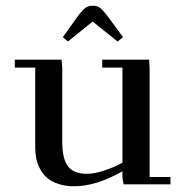

<svg xmlns="http://www.w3.org/2000/svg" viewBox="-20 -649 640 676"><path d="M32.2 -411.1V-439H196.8L199.2 -411.1V-150.9Q199.2 -89.4 219.5 -63.2Q239.7 -37.1 286.1 -37.1Q314.5 -37.1 350.8 -49.8Q387.2 -62.5 411.1 -76.2V-411.1H339.8V-439H504.9L506.8 -411.1V-25.9H580.1V0H415L411.1 -23.9V-45.9Q318.4 6.8 241.2 6.8Q210.4 6.8 186 -1.2Q161.6 -9.3 146.5 -22.2Q131.3 -35.2 121.6 -53.2Q111.8 -71.3 107.9 -89.8Q104 -108.4 104 -128.9V-411.1ZM201.2 -518.1 257.8 -597.2Q272.9 -615.7 282.2 -622.3Q291.5 -628.9 306.2 -628.9Q320.8 -628.9 330.6 -622.3Q340.3 -615.7 355 -597.2L413.1 -518.1L394 -502.9L306.2 -573.2L219.2 -502.9Z"/></svg>

Font: Dehuti
Style: Bold
Weight: 700
Version: Version 1.2